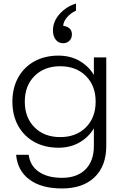

<svg xmlns="http://www.w3.org/2000/svg" viewBox="-20 -824 670 1084"><path d="M50 -250Q50 -327 82.5 -386Q115 -445 174 -477.5Q233 -510 310 -510Q376 -510 427.5 -481Q479 -452 510 -401V-500H580V0Q580 113 514 176.5Q448 240 330 240Q214 240 146.5 190Q79 140 71 50H142Q150 112 199.5 146Q249 180 330 180Q415 180 462.5 132.5Q510 85 510 0V-99Q479 -48 427.5 -19Q376 10 310 10Q233 10 174 -22.5Q115 -55 82.5 -114Q50 -173 50 -250ZM520 -250Q520 -340 465 -395Q410 -450 320 -450Q230 -450 175 -395Q120 -340 120 -250Q120 -160 175 -105Q230 -50 320 -50Q410 -50 465 -105Q520 -160 520 -250ZM279 -652Q279 -703 316.5 -745Q354 -787 409 -804V-764Q377 -749 357 -724.5Q337 -700 337 -678Q358 -676 372 -664Q386 -652 386 -630Q386 -608 372 -594Q358 -580 336 -580Q311 -580 295 -599.5Q279 -619 279 -652Z"/></svg>

Font: Goli Light
Style: Regular
Weight: 300
Designer: jaikishan Patel
Foundry: MagicType
Version: Version 1.000